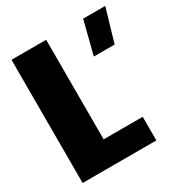

<svg xmlns="http://www.w3.org/2000/svg" viewBox="-160 -793 863 911"><g transform="rotate(-30 272.0 -337.5)"><path d="M377 -493H491L544 -674H423ZM31 0H435V-129.5H221V-675H31Z"/></g></svg>

Font: Anybody SemiCondensed ExtraBold
Style: Regular
Weight: 800
Width: 4
Version: Version 1.113;gftools[0.9.25]